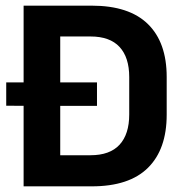

<svg xmlns="http://www.w3.org/2000/svg" viewBox="-20 -659 651 679"><path d="M323 -284.5 2 -285V-367.5H323ZM304.5 0H155V-110H300Q368.5 -110 402.8 -147.2Q437 -184.5 437 -254V-386.5Q437 -456 402.8 -493Q368.5 -530 300 -530H154.5V-639H304.5Q436.5 -639 503 -574Q569.5 -509 569.5 -387V-253.5Q569.5 -131 503.2 -65.5Q437 0 304.5 0ZM193 0H63.5V-639H193Z"/></svg>

Font: Anek Devanagari SemiBold
Style: Regular
Weight: 600
Designer: Kailash Malviya (Devanagari) & Yesha Goshar (Latin)
Foundry: Ek Type
Version: Version 1.003